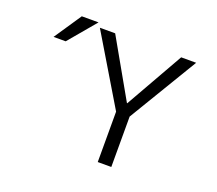

<svg xmlns="http://www.w3.org/2000/svg" viewBox="-125 -931 1250 1105"><g transform="rotate(20 500.0 -378.5)"><path d="M412.1 -730.5 613.3 -376H615.2L816.4 -730.5H908.2L654.3 -308.6V0H571.3V-308.6L318.4 -730.5ZM198.2 -756.8H300.8L160.2 -589.8H85.9Z"/></g></svg>

Font: Gen Shin Gothic Monospace Normal
Style: Regular
Weight: 350
Designer: [Source Han Sans]
Ryoko NISHIZUKA  (kana & ideographs); Paul D. Hunt (Latin, Greek & Cyrillic); Wenlong ZHANG  (bopomofo
Version: Version 1.002.20150607